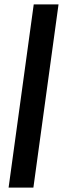

<svg xmlns="http://www.w3.org/2000/svg" viewBox="-20 -851 286 871"><path d="M19 0 133 -831H245.5L131.5 0Z"/></svg>

Font: Merriweather 20pt Medium
Style: Italic
Weight: 500
Italic angle: -7.8°
Version: Version 2.101